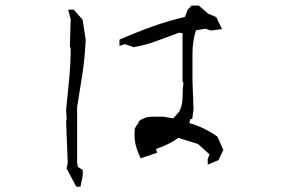

<svg xmlns="http://www.w3.org/2000/svg" viewBox="-20 -706 1040 699"><path d="M245.1 -670.9H248.5L280.8 -634.3L292 -561Q289.1 -496.1 279.8 -435.5Q270.5 -375 260.7 -315.9V-115.7L263.2 -98.6L281.2 -87.4V-68.4V-67.4L272.9 -26.4H266.6H262.7H257.8L222.2 -92.8L226.6 -111.8L220.7 -264.2L222.7 -273.9L220.7 -305.7Q226.6 -363.3 231.9 -419.2Q237.3 -475.1 237.3 -530.8L234.4 -537.6L237.3 -636.7L228 -670.9ZM647.9 -405.3 644.5 -408.7V-585.4L631.8 -586.9Q593.8 -573.2 553.2 -557.9Q512.7 -542.5 467.3 -534.2L433.6 -545.4L415 -538.6V-561.5Q475.6 -588.4 533.7 -609.1Q591.8 -629.9 653.3 -644.5L663.1 -670.4L677.2 -685.5H701.2H704.1L737.8 -656.2L767.6 -643.6L788.1 -600.1L747.1 -594.7L728.5 -601.6L693.4 -595.7Q680.7 -556.6 680.7 -510.7V-412.1L684.6 -308.1L679.7 -272.5H672.9L668.9 -258.3Q726.1 -241.2 770 -209.5L772 -208L793 -160.2L775.4 -123L736.3 -106.4V-127.4L742.7 -144L701.2 -181.6L629.4 -204.1Q601.6 -184.6 572.3 -172.9Q560.1 -168 547.9 -163.6L552.2 -149.9L492.2 -129.9L489.3 -136.2Q479 -157.7 473.1 -181.6Q469.7 -197.8 469.7 -215.8Q469.7 -225.6 470.7 -237.8L481.9 -256.8H484.4V-263.7Q492.7 -270 498 -272.7Q503.4 -275.4 508.8 -277.3Q520 -281.2 531.7 -281.2H575.7L610.4 -274.9L632.3 -299.3Q644.5 -322.8 644.5 -350.6Q644.5 -378.4 647.9 -405.3Z"/></svg>

Font: Bakudai
Style: Bold
Weight: 700
Version: Version 1.48